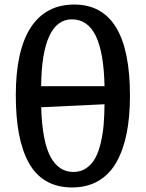

<svg xmlns="http://www.w3.org/2000/svg" viewBox="-20 -802 635 836"><path d="M293.9 14.2Q229.5 14.2 182.1 -12.9Q134.8 -40 105.7 -92.5Q76.7 -145 62.7 -218Q48.8 -291 48.8 -387.2Q48.8 -582.5 114 -682.4Q179.2 -782.2 303.2 -782.2Q545.9 -782.2 545.9 -384.8Q545.9 -293.9 531.7 -222.4Q517.6 -150.9 487.8 -97.2Q458 -43.5 408.9 -14.6Q359.9 14.2 293.9 14.2ZM159.2 -426.8H435.1Q432.1 -573.7 397 -645.8Q361.8 -717.8 293 -717.8Q227.5 -717.8 193.8 -643.1Q160.2 -568.4 159.2 -426.8ZM299.8 -53.2Q332 -53.2 356.2 -70.1Q380.4 -86.9 395 -114Q409.7 -141.1 418.9 -180.9Q428.2 -220.7 431.4 -260.3Q434.6 -299.8 435.1 -348.1L159.2 -335Q164.1 -185.1 200 -119.1Q235.8 -53.2 299.8 -53.2Z"/></svg>

Font: Literata Book Medium
Style: Regular
Weight: 500
Designer: Latin by Veronika Burian and Jose Scaglione. Greek by Irene Vlachou. Cyrillic by Vera Evstafieva
Foundry: TypeTogether
Version: Version 2.003;PS 002.003;hotconv 1.0.88;makeotf.lib2.5.64775